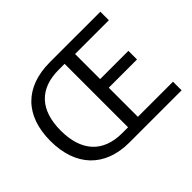

<svg xmlns="http://www.w3.org/2000/svg" viewBox="-149 -989 1245 1245"><g transform="rotate(-45 473.5 -366.5)"><path d="M413 0H892V-79H570V-346H829V-425H570V-655H880V-733H417C190 -733 58 -602 58 -369C58 -137 190 0 413 0ZM423 -76C246 -76 153 -183 153 -369C153 -556 246 -658 423 -658H477V-76Z"/></g></svg>

Font: Noto Sans CJK JP Regular
Style: Regular
Weight: 400
Designer: Ryoko NISHIZUKA (kana & ideographs); Paul D. Hunt (Latin, Greek & Cyrillic); Wenlong ZHANG (bopomofo); Sandoll Communica
Foundry: Adobe Systems Incorporated
Version: Version 1.001;PS 1.001;hotconv 1.0.78;makeotf.lib2.5.61930